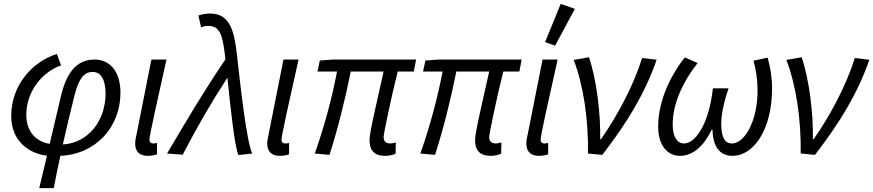

<svg xmlns="http://www.w3.org/2000/svg" viewBox="-20 -794 4516 993"><path d="M364 -295C389 -399 421 -422 460 -422C500 -422 526 -384 526 -311C526 -169 436 -54 305 -47C324 -131 344 -216 364 -295ZM183 179H258C268 128 279 71 292 12C474 4 603 -135 603 -315C603 -424 548 -486 470 -486C387 -486 328 -434 296 -300L237 -50C170 -61 116 -109 116 -201C116 -320 198 -422 296 -456L274 -515C151 -476 38 -358 38 -193C38 -65 130 1 223 11Z M744 12C764 12 779 9 792 4V-55C783 -52 777 -52 773 -52C761 -52 753 -58 753 -71C753 -93 791 -263 841 -486H763L685 -93C681 -77 679 -63 679 -52C679 -11 701 12 744 12Z M1213 8 1284 0C1254 -72 1225 -337 1203 -531C1189 -646 1162 -724 1067 -724C1046 -724 1025 -720 1006 -714L1020 -653C1034 -658 1042 -660 1058 -660C1117 -660 1130 -610 1141 -528C1143 -515 1144 -501 1146 -487C1037 -327 943 -168 844 0L925 6C998 -135 1073 -265 1156 -392C1174 -223 1192 -45 1213 8Z M1427 12C1447 12 1462 9 1475 4V-55C1466 -52 1460 -52 1456 -52C1444 -52 1436 -58 1436 -71C1436 -93 1474 -263 1524 -486H1446L1368 -93C1364 -77 1362 -63 1362 -52C1362 -11 1384 12 1427 12Z M1972 12C1995 12 2011 7 2026 1L2027 -57C2014 -54 2006 -52 2000 -52C1977 -52 1964 -62 1964 -86C1964 -101 2003 -290 2037 -424H2120L2132 -486H1701L1634 -481L1622 -424H1723C1698 -291 1657 -138 1608 0L1684 7C1727 -126 1766 -283 1794 -424H1964C1936 -295 1891 -112 1891 -70C1891 -17 1915 12 1972 12Z M2518 12C2541 12 2557 7 2572 1L2573 -57C2560 -54 2552 -52 2546 -52C2523 -52 2510 -62 2510 -86C2510 -101 2549 -290 2583 -424H2666L2678 -486H2247L2180 -481L2168 -424H2269C2244 -291 2203 -138 2154 0L2230 7C2273 -126 2312 -283 2340 -424H2510C2482 -295 2437 -112 2437 -70C2437 -17 2461 12 2518 12Z M2767 12C2787 12 2802 9 2815 4V-55C2806 -52 2800 -52 2796 -52C2784 -52 2776 -58 2776 -71C2776 -93 2814 -263 2864 -486H2786L2708 -93C2704 -77 2702 -63 2702 -52C2702 -11 2724 12 2767 12ZM2851 -558 2953 -748 2880 -774 2799 -576Z M3021 0 3095 7C3223 -159 3316 -311 3376 -485L3301 -494C3258 -356 3176 -199 3088 -74H3084C3087 -201 3066 -382 3026 -498L2947 -484C2996 -358 3024 -179 3021 0Z M3497 12C3563 12 3620 -38 3661 -123H3665C3667 -35 3703 12 3768 12C3880 12 3973 -127 3973 -337C3973 -393 3964 -448 3950 -496L3877 -480C3890 -435 3898 -380 3898 -325C3898 -166 3830 -52 3766 -52C3728 -52 3710 -84 3710 -157C3710 -211 3730 -286 3748 -337H3667C3646 -147 3574 -52 3518 -52C3484 -52 3459 -84 3459 -149C3459 -251 3505 -362 3588 -468L3522 -497C3443 -398 3384 -267 3384 -139C3384 -38 3435 12 3497 12Z M4121 0 4195 7C4323 -159 4416 -311 4476 -485L4401 -494C4358 -356 4276 -199 4188 -74H4184C4187 -201 4166 -382 4126 -498L4047 -484C4096 -358 4124 -179 4121 0Z"/></svg>

Font: Source Sans Pro
Style: Italic
Weight: 400
Italic angle: -11°
Designer: Paul D. Hunt
Foundry: Adobe Systems Incorporated
Version: Version 3.006;hotconv 1.0.111;makeotfexe 2.5.65597